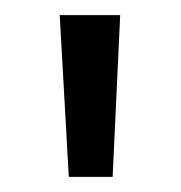

<svg xmlns="http://www.w3.org/2000/svg" viewBox="-20 -641 239 254"><path d="M71 -407 59 -621H139L129 -407Z"/></svg>

Font: Smooch Sans Thin SemiBold
Style: Regular
Weight: 600
Version: Version 1.010